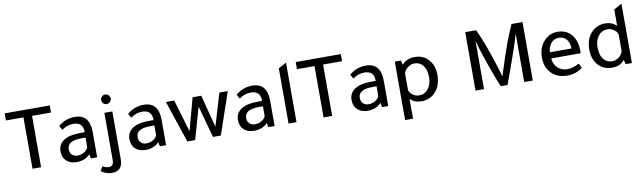

<svg xmlns="http://www.w3.org/2000/svg" viewBox="-44 -1251 6870 2047"><g transform="rotate(-10 3391.0 -227.0)"><path d="M215 -556H25V-633H513V-556H308V0H215Z M915 0H848L838 -47Q784 12 692 12Q622 12 581.5 -26.5Q541 -65 541 -131Q541 -206 602.5 -246.5Q664 -287 777 -287H830V-292Q830 -396 725 -396Q658 -396 600 -353L574 -399Q652 -466 753 -466Q915 -466 915 -273ZM829 -229H785Q631 -229 631 -137Q631 -99 653.5 -77Q676 -55 714 -55Q752 -55 785 -74.5Q818 -94 829 -124Z M1159 -454V64Q1159 191 1043 191Q979 191 924 150L954 104Q988 124 1023 124Q1073 124 1073 58V-454ZM1063 -594Q1063 -615 1078 -630Q1093 -645 1114 -645Q1135 -645 1150.5 -630Q1166 -615 1166 -594Q1166 -572 1151 -557Q1136 -542 1114 -542Q1092 -542 1077.5 -557Q1063 -572 1063 -594Z M1661 0H1594L1584 -47Q1530 12 1438 12Q1368 12 1327.5 -26.5Q1287 -65 1287 -131Q1287 -206 1348.5 -246.5Q1410 -287 1523 -287H1576V-292Q1576 -396 1471 -396Q1404 -396 1346 -353L1320 -399Q1398 -466 1499 -466Q1661 -466 1661 -273ZM1575 -229H1531Q1377 -229 1377 -137Q1377 -99 1399.5 -77Q1422 -55 1460 -55Q1498 -55 1531 -74.5Q1564 -94 1575 -124Z M1976 0H1891L1739 -454H1829L1933 -103L2028 -454H2122L2213 -103L2318 -454H2409L2254 0H2169L2074 -345Z M2836 0H2769L2759 -47Q2705 12 2613 12Q2543 12 2502.5 -26.5Q2462 -65 2462 -131Q2462 -206 2523.5 -246.5Q2585 -287 2698 -287H2751V-292Q2751 -396 2646 -396Q2579 -396 2521 -353L2495 -399Q2573 -466 2674 -466Q2836 -466 2836 -273ZM2750 -229H2706Q2552 -229 2552 -137Q2552 -99 2574.5 -77Q2597 -55 2635 -55Q2673 -55 2706 -74.5Q2739 -94 2750 -124Z M3073 -645V0H2987V-599Z M3366 -556H3176V-633H3664V-556H3459V0H3366Z M4066 0H3999L3989 -47Q3935 12 3843 12Q3773 12 3732.5 -26.5Q3692 -65 3692 -131Q3692 -206 3753.5 -246.5Q3815 -287 3928 -287H3981V-292Q3981 -396 3876 -396Q3809 -396 3751 -353L3725 -399Q3803 -466 3904 -466Q4066 -466 4066 -273ZM3980 -229H3936Q3782 -229 3782 -137Q3782 -99 3804.5 -77Q3827 -55 3865 -55Q3903 -55 3936 -74.5Q3969 -94 3980 -124Z M4217 -454H4284L4294 -407Q4350 -466 4432 -466Q4533 -466 4591 -392Q4640 -330 4640 -236Q4640 -112 4568 -44Q4510 12 4427 12Q4348 12 4303 -36V179H4217ZM4303 -313V-131Q4310 -100 4342 -77Q4374 -54 4411 -54Q4472 -54 4510 -102Q4548 -150 4548 -226Q4548 -313 4508 -359Q4473 -399 4418 -399Q4381 -399 4346 -372.5Q4311 -346 4303 -313Z M5103 -521V0H5011V-633H5129Q5206 -473 5291 -195Q5310 -133 5320 -100Q5329 -129 5340 -164Q5434 -464 5512 -633H5631V0H5538V-523Q5499 -384 5358 0H5284Q5239 -105 5181.5 -271.5Q5124 -438 5103 -521Z M6185 -198H5865Q5872 -132 5913 -93.5Q5954 -55 6018 -55Q6080 -55 6144 -93L6170 -44Q6100 12 6004 12Q5894 12 5829 -57Q5769 -121 5769 -225Q5769 -331 5834 -402Q5893 -466 5979 -466Q6084 -466 6140 -387Q6185 -324 6185 -228ZM5862 -265H6097Q6095 -330 6064.5 -365.5Q6034 -401 5982 -401Q5932 -401 5899.5 -364Q5867 -327 5862 -265Z M6637 0 6624 -48Q6579 12 6489 12Q6388 12 6330 -62Q6281 -124 6281 -218Q6281 -342 6353 -410Q6411 -466 6494 -466Q6570 -466 6618 -418V-595L6704 -643V0ZM6618 -143V-323Q6611 -354 6578.5 -377Q6546 -400 6509 -400Q6448 -400 6410 -352Q6372 -304 6372 -228Q6372 -141 6412 -95Q6447 -55 6502 -55Q6540 -55 6573.5 -80.5Q6607 -106 6618 -143Z"/></g></svg>

Font: TajawalTap Med
Style: Regular
Weight: 500
Designer: Boutros Fonts
Foundry: Created by Boutros International 2017
Version: Version 2.700